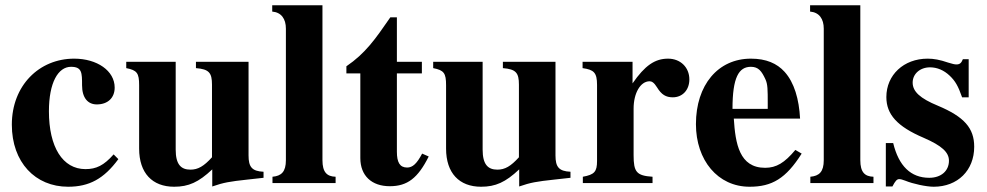

<svg xmlns="http://www.w3.org/2000/svg" viewBox="-20 -696 3752 730"><path d="M412 -109C375 -67 346 -53 305 -53C218 -53 166 -137 166 -273C166 -382 201 -442 250 -442C292 -442 292 -419 292 -372C292 -324 314 -299 348 -299C390 -299 416 -324 416 -363C416 -427 349 -473 262 -473C129 -473 25 -371 25 -222C25 -79 114 14 239 14C319 14 375 -16 430 -91Z M982 -20V-43C938 -45 925 -61 925 -105V-461H725V-437C775 -433 786 -419 786 -374V-98C755 -64 733 -51 704 -51C668 -51 648 -71 648 -127V-461H460V-437C501 -429 509 -418 509 -372V-131C509 -38 559 14 642 14C697 14 735 -3 787 -52V13C830 -2 854 -6 919 -13Z M1256 0V-24C1223 -25 1206 -41 1206 -87V-676H1015V-652C1050 -649 1067 -624 1067 -587V-87C1067 -43 1050 -27 1016 -24V0Z M1585 -112C1565 -74 1549 -59 1528 -59C1500 -59 1489 -79 1489 -119V-417H1584V-461H1489V-630H1464C1406 -546 1369 -493 1297 -444V-417H1350V-95C1350 -28 1393 12 1462 12C1529 12 1569 -19 1610 -101Z M2149 -20V-43C2105 -45 2092 -61 2092 -105V-461H1892V-437C1942 -433 1953 -419 1953 -374V-98C1922 -64 1900 -51 1871 -51C1835 -51 1815 -71 1815 -127V-461H1627V-437C1668 -429 1676 -418 1676 -372V-131C1676 -38 1726 14 1809 14C1864 14 1902 -3 1954 -52V13C1997 -2 2021 -6 2086 -13Z M2385 -461H2195V-437C2238 -431 2250 -420 2250 -373V-84C2250 -43 2240 -32 2196 -24V0H2461V-24C2400 -28 2389 -42 2389 -106V-283C2389 -342 2415 -387 2450 -387C2458 -387 2467 -382 2478 -364C2495 -336 2512 -326 2538 -326C2575 -326 2601 -354 2601 -394C2601 -440 2567 -473 2520 -473C2470 -473 2432 -447 2385 -379Z M3004 -126C2963 -77 2932 -58 2889 -58C2791 -58 2776 -150 2770 -245H3022C3018 -319 3000 -382 2963 -423C2934 -455 2893 -473 2835 -473C2710 -473 2626 -373 2626 -224C2626 -87 2709 14 2830 14C2915 14 2968 -17 3028 -112ZM2899 -282H2765C2765 -402 2789 -442 2835 -442C2864 -442 2876 -425 2890 -395C2899 -376 2899 -355 2899 -303Z M3301 0V-24C3268 -25 3251 -41 3251 -87V-676H3060V-652C3095 -649 3112 -624 3112 -587V-87C3112 -43 3095 -27 3061 -24V0Z M3663 -326V-471H3641C3635 -456 3629 -451 3616 -451C3610 -451 3601 -453 3585 -458C3553 -469 3530 -473 3507 -473C3416 -473 3350 -411 3350 -327C3350 -261 3391 -215 3492 -172C3561 -142 3588 -117 3588 -85C3588 -46 3558 -20 3513 -20C3443 -20 3397 -65 3376 -152H3348V13H3373C3384 -8 3390 -15 3399 -15C3404 -15 3412 -13 3422 -9C3451 3 3502 14 3530 14C3621 14 3684 -48 3684 -138C3684 -209 3646 -252 3546 -294C3478 -322 3450 -348 3450 -382C3450 -415 3478 -440 3516 -440C3543 -440 3569 -429 3591 -408C3612 -388 3623 -369 3638 -326Z"/></svg>

Font: XITS
Style: Bold
Weight: 700
Designer: MicroPress Inc., with final additions and corrections provided by Coen Hoffman, Elsevier (retired)
Version: Version 1.107